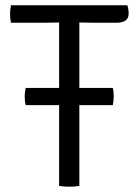

<svg xmlns="http://www.w3.org/2000/svg" viewBox="-20 -703 522 726"><path d="M77 -305.5Q73.5 -319.5 73.5 -337Q73.5 -347.5 74.5 -355Q75.5 -362.5 77 -370.5H203.5V-544Q203.5 -564.5 203.5 -580.8Q203.5 -597 203.5 -618Q193.5 -618 176 -617.5Q158.5 -617 149 -617H21.5Q18 -633 18 -650Q18 -666 21.5 -683H461.5Q466.5 -667.5 466.5 -651.5Q466.5 -617 420.5 -617H334.5Q325.5 -617 307.8 -617.5Q290 -618 280 -618Q280 -597 280 -580.8Q280 -564.5 280 -544V-370.5H406.5Q408.5 -362.5 409.2 -355.2Q410 -348 410 -337Q410 -319.5 406.5 -305.5H280V0Q272 1.5 261.5 2.2Q251 3 242 3Q232.5 3 222 2.2Q211.5 1.5 203.5 0V-305.5Z"/></svg>

Font: Signika SC Light
Style: Regular
Weight: 300
Designer: Anna Giedryś
Foundry: Anna Giedryś
Version: Version 2.000; ttfautohint (v1.8.3) -l 8 -r 50 -G 200 -x 9 -